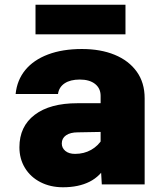

<svg xmlns="http://www.w3.org/2000/svg" viewBox="-20 -779 690 811"><path d="M410 0 405 -87V-374Q405 -406 381.5 -424.5Q358 -443 317 -443Q277 -443 253 -427Q229 -411 225 -382H46Q52 -441 87 -483.5Q122 -526 183 -549Q244 -572 326 -572Q405 -572 464.5 -547.5Q524 -523 557.5 -476.5Q591 -430 591 -364V0ZM246 12Q193 12 151 -9.5Q109 -31 85.5 -69.5Q62 -108 62 -157Q62 -245 126.5 -294Q191 -343 307 -343H421L420 -222L309 -220Q277 -220 259 -207.5Q241 -195 241 -173Q241 -154 256 -141.5Q271 -129 297 -129Q335 -129 365 -146Q395 -163 413 -193L431 -84Q405 -35 358.5 -11.5Q312 12 246 12ZM130 -634V-759H510V-634Z"/></svg>

Font: Azeret Mono ExtraBold
Style: Regular
Weight: 800
Designer: Martin Vácha
Foundry: Displaay
Version: Version 1.002